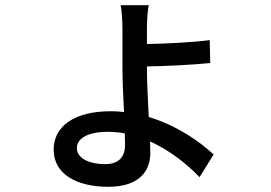

<svg xmlns="http://www.w3.org/2000/svg" viewBox="-20 -647 1040 737"><path d="M459 -135 460 -91C460 -44 435 -17 384 -17C316 -17 275 -43 275 -78C275 -118 321 -141 394 -141C416 -141 438 -139 459 -135ZM551 -627H443C447 -611 450 -570 450 -537C450 -502 450 -426 450 -385C450 -339 453 -276 456 -217C439 -219 422 -220 405 -220C265 -220 186 -162 186 -73C186 23 276 70 396 70C516 70 557 8 557 -60L556 -104C632 -70 698 -17 746 33L800 -54C744 -106 657 -166 551 -198C548 -263 544 -333 544 -378V-392C612 -393 718 -398 787 -405L785 -493C716 -484 610 -479 544 -478V-538C544 -569 547 -610 551 -627Z"/></svg>

Font: GenYoGothic2 TW M
Style: Regular
Weight: 500
Version: Version 2.100;PS 2.1;hotconv 16.6.51;makeotf.lib2.5.65220 DE